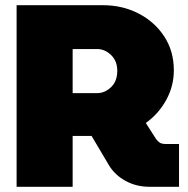

<svg xmlns="http://www.w3.org/2000/svg" viewBox="-20 -720 725 740"><path d="M44 0V-700H376Q452 -700 514 -668Q576 -636 613 -579.5Q650 -523 650 -449Q650 -388 620.5 -334.5Q591 -281 542 -246L581 -185Q588 -175 596 -170Q604 -165 620 -165H670V0H558Q505 0 463.5 -23Q422 -46 400 -83L333 -196H260V0ZM260 -361H354Q384 -361 408 -384Q432 -407 432 -447Q432 -485 408 -508Q384 -531 354 -531H260Z"/></svg>

Font: MuseoModerno Black
Style: Regular
Weight: 900
Designer: Pablo Cosgaya, Héctor Gatti, Marcela Romero, and the Authors of The MuseoModerno Project.
Foundry: Omnibus-Type Team
Version: Version 1.001